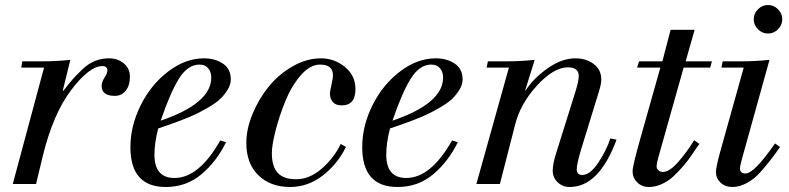

<svg xmlns="http://www.w3.org/2000/svg" viewBox="-20 -735 3151 767"><path d="M156 -465H65L69 -490H149Q206 -490 261 -496L231 -374L233 -372Q257 -403 270 -418Q283 -433 308 -457Q333 -481 359.5 -491.5Q386 -502 415 -502Q451 -502 475 -481.5Q499 -461 499 -429Q499 -394 482.5 -373Q466 -352 439 -352Q386 -352 386 -392Q386 -407 397.5 -425Q409 -443 409 -453Q409 -471 389 -471Q337 -471 264.5 -375.5Q192 -280 151 -112L124 0H31Z M860 -174 883 -167Q846 -91 785.5 -39.5Q725 12 642 12Q501 12 501 -147Q501 -232 542 -314.5Q583 -397 652 -449.5Q721 -502 795 -502Q839 -502 870.5 -481Q902 -460 902 -418Q902 -397 889 -376Q876 -355 859 -339Q842 -323 811.5 -305.5Q781 -288 760 -278Q739 -268 702.5 -254Q666 -240 653.5 -236Q641 -232 612 -222Q597 -164 597 -117Q597 -24 677 -24Q775 -24 860 -174ZM824 -425Q824 -448 811.5 -462.5Q799 -477 777 -477Q730 -477 695 -421Q660 -365 622 -253Q824 -322 824 -425Z M1341 -160 1362 -148Q1328 -79 1269 -33.5Q1210 12 1139 12Q1060 12 1012 -35Q964 -82 964 -164Q964 -219 988.5 -279Q1013 -339 1053 -388.5Q1093 -438 1149 -470Q1205 -502 1262 -502Q1316 -502 1358 -467.5Q1400 -433 1400 -379Q1400 -314 1345 -314Q1321 -314 1309.5 -327.5Q1298 -341 1298 -362Q1298 -369 1304 -395.5Q1310 -422 1310 -435Q1310 -477 1258 -477Q1218 -477 1180.5 -433Q1143 -389 1119 -329Q1095 -269 1080.5 -212Q1066 -155 1066 -123Q1066 -71 1089 -45Q1112 -19 1163 -19Q1217 -19 1266 -62Q1315 -105 1341 -160Z M1786 -174 1809 -167Q1772 -91 1711.5 -39.5Q1651 12 1568 12Q1427 12 1427 -147Q1427 -232 1468 -314.5Q1509 -397 1578 -449.5Q1647 -502 1721 -502Q1765 -502 1796.5 -481Q1828 -460 1828 -418Q1828 -397 1815 -376Q1802 -355 1785 -339Q1768 -323 1737.5 -305.5Q1707 -288 1686 -278Q1665 -268 1628.5 -254Q1592 -240 1579.5 -236Q1567 -232 1538 -222Q1523 -164 1523 -117Q1523 -24 1603 -24Q1701 -24 1786 -174ZM1750 -425Q1750 -448 1737.5 -462.5Q1725 -477 1703 -477Q1656 -477 1621 -421Q1586 -365 1548 -253Q1750 -322 1750 -425Z M1883 0 2013 -465H1924L1929 -490H2004Q2060 -490 2116 -496L2078 -374H2080Q2111 -422 2167.5 -462Q2224 -502 2279 -502Q2321 -502 2351.5 -479.5Q2382 -457 2382 -417Q2382 -401 2374 -374L2302 -140Q2284 -80 2284 -59Q2284 -36 2306 -36Q2338 -36 2371.5 -87.5Q2405 -139 2418 -182L2443 -177Q2373 12 2256 12Q2227 12 2207.5 -7Q2188 -26 2188 -53Q2188 -81 2202 -124L2280 -373Q2292 -413 2292 -431Q2292 -466 2249 -466Q2192 -466 2125.5 -393.5Q2059 -321 2038 -238L1977 0Z M2618 -465H2525L2533 -490H2626L2659 -616H2755L2719 -490H2824L2817 -465H2711L2609 -103Q2603 -81 2603 -70Q2603 -61 2610.5 -54.5Q2618 -48 2628 -48Q2654 -48 2688.5 -87Q2723 -126 2753 -175L2774 -160Q2759 -140 2744 -117Q2729 -94 2709 -71Q2689 -48 2669 -29.5Q2649 -11 2623.5 0.5Q2598 12 2572 12Q2544 12 2525.5 -6.5Q2507 -25 2507 -51Q2507 -71 2537 -178Z M2951 -465H2862L2867 -490H2942Q2998 -490 3054 -496L2945 -104Q2936 -72 2936 -62Q2936 -42 2958 -42Q2993 -42 3076 -162L3096 -148Q3081 -125 3059 -97Q3037 -69 3015.5 -45Q2994 -21 2964.5 -4.5Q2935 12 2906 12Q2877 12 2858.5 -5.5Q2840 -23 2840 -48Q2840 -66 2856 -125ZM3008 -618Q2991 -635 2991 -658Q2991 -681 3008 -698Q3025 -715 3048 -715Q3071 -715 3088 -698Q3105 -681 3105 -658Q3105 -635 3088 -618Q3071 -601 3048 -601Q3025 -601 3008 -618Z"/></svg>

Font: Justus
Style: Italic
Weight: 400
Italic angle: -12°
Version: Version 001.001